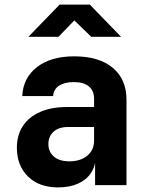

<svg xmlns="http://www.w3.org/2000/svg" viewBox="-20 -805 640 835"><path d="M232.5 10Q150 10 101.7 -37.5Q53.4 -85 53.4 -162Q53.4 -217.2 79.4 -256.9Q105.4 -296.6 154.4 -318.1Q203.5 -339.6 271.8 -339.6H389.1V-375.8Q389.1 -410.3 366.5 -429.2Q343.9 -448 301 -448Q260.9 -448 237 -432.4Q213 -416.8 211 -387.1H76.9Q80.2 -465.7 140.3 -512.8Q200.5 -560 302.7 -560Q410.3 -560 470.2 -510.3Q530.1 -460.6 530.1 -371.2V0H393.5V-107.6H370.9L395.9 -124.2Q395.9 -83.4 375.9 -53.1Q355.9 -22.8 319.3 -6.4Q282.8 10 232.5 10ZM280.8 -103.4Q330.7 -103.4 359.9 -128.2Q389.1 -152.9 389.1 -193.5V-252.7H275.8Q235.2 -252.7 212.8 -232.1Q190.4 -211.5 190.4 -178.6Q190.4 -145.3 214.1 -124.4Q237.8 -103.4 280.8 -103.4ZM103.6 -645 239.2 -785H370.6L506.4 -645H376.8L303.3 -716.2L234.3 -645Z"/></svg>

Font: JetBrains Mono
Style: Regular
Weight: 400
Monospace: yes
Designer: Philipp Nurullin, Konstantin Bulenkov
Foundry: JetBrains
Version: Version 2.305